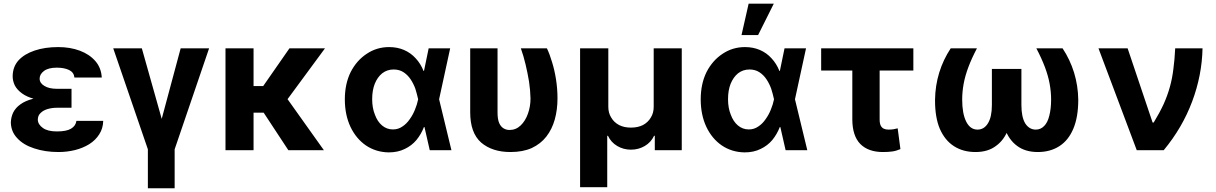

<svg xmlns="http://www.w3.org/2000/svg" viewBox="-20 -805 6518 1029"><path d="M252.9 -286.1Q280.3 -286.1 363.3 -286.1Q363.3 -271.5 363.3 -227.5Q343.8 -227.5 285.2 -227.5Q258.8 -227.5 235.4 -220.7Q211.9 -213.9 197.3 -199.2Q182.6 -185.5 182.6 -163.1Q183.6 -137.7 210 -119.1Q235.4 -100.6 285.2 -100.6Q335.9 -100.6 360.4 -115.2Q385.7 -129.9 389.6 -157.2Q437.5 -157.2 533.2 -157.2Q532.2 -116.2 511.7 -85Q492.2 -53.7 458 -32.2Q424.8 -11.7 382.8 -1Q339.8 9.8 293 9.8Q221.7 9.8 163.1 -9.8Q105.5 -28.3 72.3 -64.5Q39.1 -99.6 38.1 -148.4Q39.1 -177.7 50.8 -202.1Q63.5 -227.5 89.8 -246.1Q115.2 -264.6 156.2 -275.4Q196.3 -286.1 252.9 -286.1ZM363.3 -264.6Q335.9 -264.6 252.9 -264.6Q200.2 -264.6 162.1 -275.4Q123 -286.1 97.7 -304.7Q72.3 -323.2 59.6 -346.7Q47.9 -371.1 47.9 -395.5Q47.9 -446.3 79.1 -481.4Q110.4 -515.6 166 -534.2Q220.7 -552.7 292 -552.7Q356.4 -552.7 408.2 -533.2Q460 -513.7 491.2 -477.5Q522.5 -441.4 525.4 -389.6Q476.6 -389.6 378.9 -389.6Q376 -417 350.6 -429.7Q324.2 -442.4 284.2 -442.4Q239.3 -442.4 215.8 -424.8Q192.4 -407.2 192.4 -383.8Q192.4 -359.4 217.8 -344.7Q242.2 -329.1 285.2 -329.1Q311.5 -329.1 363.3 -329.1Q363.3 -313.5 363.3 -264.6Z M586.9 -545.9Q626 -545.9 740.2 -545.9Q766.6 -451.2 846.7 -168Q872.1 -262.7 948.2 -545.9Q986.3 -545.9 1100.6 -545.9Q1053.7 -410.2 916 -4.9Q916 47.9 916 204.1Q879.9 204.1 772.5 204.1Q772.5 152.3 772.5 -4.9Q726.6 -139.6 586.9 -545.9Z M1338.9 -545.9Q1338.9 -409.2 1338.9 0Q1301.8 0 1188.5 0Q1188.5 -136.7 1188.5 -545.9Q1226.6 -545.9 1338.9 -545.9ZM1721.7 -545.9Q1658.2 -459 1467.8 -201.2Q1428.7 -201.2 1312.5 -201.2Q1308.6 -237.3 1294.9 -343.8Q1318.4 -343.8 1390.6 -343.8Q1425.8 -394.5 1531.2 -545.9Q1579.1 -545.9 1721.7 -545.9ZM1525.4 0Q1489.3 -54.7 1380.9 -219.7Q1412.1 -238.3 1505.9 -294.9Q1558.6 -220.7 1715.8 0Q1668.9 0 1525.4 0Z M2063.5 11.7Q1995.1 10.7 1941.4 -25.4Q1888.7 -61.5 1858.4 -125Q1828.1 -189.5 1828.1 -272.5Q1828.1 -355.5 1859.4 -418.9Q1891.6 -481.4 1945.3 -516.6Q1999 -552.7 2065.4 -552.7Q2109.4 -552.7 2145.5 -537.1Q2181.6 -521.5 2208 -492.2Q2234.4 -463.9 2250 -424.8Q2265.6 -424.8 2295.9 -424.8Q2304.7 -386.7 2333 -274.4Q2349.6 -206.1 2399.4 0Q2370.1 0 2283.2 0Q2267.6 -68.4 2220.7 -274.4Q2214.8 -300.8 2206.1 -329.1Q2196.3 -356.4 2180.7 -379.9Q2165 -403.3 2142.6 -418Q2120.1 -432.6 2089.8 -432.6Q2054.7 -432.6 2028.3 -412.1Q2002.9 -391.6 1988.3 -355.5Q1974.6 -320.3 1974.6 -273.4Q1974.6 -226.6 1989.3 -190.4Q2002.9 -153.3 2027.3 -132.8Q2052.7 -111.3 2085.9 -111.3Q2114.3 -111.3 2136.7 -127Q2159.2 -141.6 2175.8 -166Q2193.4 -190.4 2204.1 -217.8Q2215.8 -246.1 2220.7 -271.5Q2239.3 -362.3 2277.3 -545.9Q2306.6 -545.9 2392.6 -545.9Q2377.9 -476.6 2333 -271.5Q2323.2 -234.4 2295.9 -124Q2284.2 -124 2252 -124Q2237.3 -85.9 2211.9 -54.7Q2186.5 -24.4 2149.4 -6.8Q2112.3 11.7 2063.5 11.7Z M2500 -545.9Q2536.1 -545.9 2646.5 -545.9Q2646.5 -460 2646.5 -202.1Q2646.5 -166 2655.3 -145.5Q2664.1 -126 2678.7 -117.2Q2693.4 -108.4 2710.9 -108.4Q2745.1 -108.4 2770.5 -132.8Q2795.9 -157.2 2809.6 -196.3Q2823.2 -234.4 2823.2 -277.3Q2822.3 -320.3 2815.4 -367.2Q2807.6 -414.1 2796.9 -459Q2786.1 -504.9 2771.5 -545.9Q2818.4 -545.9 2911.1 -545.9Q2925.8 -515.6 2938.5 -472.7Q2952.1 -429.7 2960 -378.9Q2967.8 -329.1 2967.8 -277.3Q2967.8 -216.8 2953.1 -164.1Q2938.5 -112.3 2908.2 -73.2Q2877.9 -34.2 2830.1 -11.7Q2782.2 9.8 2715.8 9.8Q2618.2 9.8 2558.6 -41Q2500 -92.8 2500 -203.1Q2500 -317.4 2500 -545.9Z M3088.9 198.2Q3088.9 11.7 3088.9 -545.9Q3127 -545.9 3240.2 -545.9Q3240.2 -466.8 3240.2 -232.4Q3240.2 -199.2 3255.9 -174.8Q3270.5 -149.4 3297.9 -134.8Q3325.2 -121.1 3361.3 -121.1Q3398.4 -121.1 3425.8 -134.8Q3453.1 -149.4 3467.8 -174.8Q3483.4 -199.2 3483.4 -232.4Q3483.4 -336.9 3483.4 -545.9Q3520.5 -545.9 3633.8 -545.9Q3633.8 -409.2 3633.8 0Q3597.7 0 3489.3 0Q3489.3 -19.5 3489.3 -77.1Q3488.3 -77.1 3485.4 -77.1Q3468.8 -42 3435.5 -22.5Q3402.3 -2.9 3361.3 -2.9Q3321.3 -2.9 3288.1 -22.5Q3254.9 -42 3238.3 -77.1Q3236.3 -77.1 3234.4 -77.1Q3234.4 -8.8 3234.4 198.2Q3197.3 198.2 3088.9 198.2Z M3970.7 11.7Q3902.3 10.7 3848.6 -25.4Q3795.9 -61.5 3765.6 -125Q3735.4 -189.5 3735.4 -272.5Q3735.4 -355.5 3766.6 -418.9Q3798.8 -481.4 3852.5 -516.6Q3906.2 -552.7 3972.7 -552.7Q4016.6 -552.7 4052.7 -537.1Q4088.9 -521.5 4115.2 -492.2Q4141.6 -463.9 4157.2 -424.8Q4172.9 -424.8 4203.1 -424.8Q4211.9 -386.7 4240.2 -274.4Q4256.8 -206.1 4306.6 0Q4277.3 0 4190.4 0Q4174.8 -68.4 4127.9 -274.4Q4122.1 -300.8 4113.3 -329.1Q4103.5 -356.4 4087.9 -379.9Q4072.3 -403.3 4049.8 -418Q4027.3 -432.6 3997.1 -432.6Q3961.9 -432.6 3935.5 -412.1Q3910.2 -391.6 3895.5 -355.5Q3881.8 -320.3 3881.8 -273.4Q3881.8 -226.6 3896.5 -190.4Q3910.2 -153.3 3934.6 -132.8Q3960 -111.3 3993.2 -111.3Q4021.5 -111.3 4043.9 -127Q4066.4 -141.6 4083 -166Q4100.6 -190.4 4111.3 -217.8Q4123 -246.1 4127.9 -271.5Q4146.5 -362.3 4184.6 -545.9Q4213.9 -545.9 4299.8 -545.9Q4285.2 -476.6 4240.2 -271.5Q4230.5 -234.4 4203.1 -124Q4191.4 -124 4159.2 -124Q4144.5 -85.9 4119.1 -54.7Q4093.8 -24.4 4056.6 -6.8Q4019.5 11.7 3970.7 11.7ZM3954.1 -617.2Q3962.9 -659.2 3992.2 -785.2Q4025.4 -785.2 4127 -785.2Q4106.4 -743.2 4043 -617.2Q4020.5 -617.2 3954.1 -617.2Z M4875 -545.9Q4875 -515.6 4875 -426.8Q4751 -426.8 4380.9 -426.8Q4380.9 -457 4380.9 -545.9Q4503.9 -545.9 4875 -545.9ZM4547.9 -545.9Q4584 -545.9 4694.3 -545.9Q4694.3 -450.2 4694.3 -165Q4694.3 -143.6 4700.2 -131.8Q4706.1 -120.1 4716.8 -115.2Q4727.5 -110.4 4741.2 -110.4Q4757.8 -110.4 4768.6 -112.3Q4779.3 -114.3 4791 -117.2Q4795.9 -80.1 4805.7 -5.9Q4783.2 3.9 4761.7 6.8Q4740.2 9.8 4711.9 9.8Q4633.8 9.8 4590.8 -33.2Q4547.9 -77.1 4547.9 -166Q4547.9 -293 4547.9 -545.9Z M5075.2 -545.9Q5110.4 -545.9 5215.8 -545.9Q5187.5 -492.2 5169.9 -445.3Q5152.3 -398.4 5144.5 -355.5Q5136.7 -312.5 5136.7 -271.5Q5136.7 -196.3 5158.2 -153.3Q5179.7 -110.4 5218.8 -110.4Q5253.9 -110.4 5274.4 -143.6Q5295.9 -177.7 5295.9 -242.2Q5295.9 -306.6 5295.9 -435.5Q5323.2 -435.5 5406.2 -435.5Q5406.2 -390.6 5406.2 -256.8Q5406.2 -175.8 5384.8 -116.2Q5363.3 -55.7 5318.4 -23.4Q5275.4 9.8 5208 9.8Q5141.6 9.8 5092.8 -21.5Q5043.9 -52.7 5016.6 -115.2Q4991.2 -175.8 4991.2 -265.6Q4991.2 -268.6 4991.2 -270.5Q4992.2 -345.7 5013.7 -416Q5035.2 -485.4 5075.2 -545.9ZM5534.2 -545.9Q5569.3 -545.9 5674.8 -545.9Q5714.8 -485.4 5736.3 -416Q5757.8 -345.7 5758.8 -270.5Q5758.8 -177.7 5732.4 -115.2Q5706.1 -52.7 5657.2 -21.5Q5608.4 9.8 5542 9.8Q5474.6 9.8 5430.7 -23.4Q5386.7 -55.7 5365.2 -116.2Q5343.8 -175.8 5343.8 -256.8Q5343.8 -316.4 5343.8 -435.5Q5371.1 -435.5 5454.1 -435.5Q5454.1 -386.7 5454.1 -242.2Q5454.1 -177.7 5474.6 -143.6Q5496.1 -110.4 5531.2 -110.4Q5557.6 -110.4 5576.2 -129.9Q5594.7 -148.4 5603.5 -184.6Q5613.3 -221.7 5613.3 -271.5Q5613.3 -312.5 5605.5 -355.5Q5597.7 -398.4 5580.1 -445.3Q5562.5 -492.2 5534.2 -545.9Z M6072.3 0Q6021.5 -136.7 5867.2 -545.9Q5906.2 -545.9 6023.4 -545.9Q6057.6 -446.3 6157.2 -148.4Q6158.2 -148.4 6163.1 -148.4Q6195.3 -201.2 6216.8 -248Q6237.3 -293.9 6250 -339.8Q6262.7 -385.7 6268.6 -435.5Q6275.4 -485.4 6278.3 -545.9Q6327.1 -545.9 6424.8 -545.9Q6421.9 -401.4 6369.1 -260.7Q6316.4 -120.1 6216.8 0Q6168.9 0 6072.3 0Z"/></svg>

Font: DeepSea
Style: Bold
Weight: 700
Designer: Stem
Version: Version 3.019;git-0a5106e0b